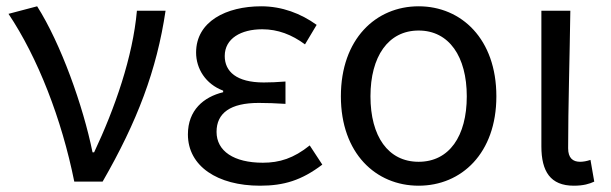

<svg xmlns="http://www.w3.org/2000/svg" viewBox="-20 -577 1940 610"><path d="M216 0H306C416 -191 478 -354 506 -543H415C402 -396 345 -233 279 -93H274C244 -241 173 -439 98 -557L7 -533C100 -394 176 -199 216 0Z M806 13C882 13 938 -4 1004 -54L964 -115C913 -74 868 -60 815 -60C723 -60 668 -97 668 -158C668 -218 712 -250 802 -250C829 -250 855 -249 887 -247V-318C860 -316 840 -315 818 -315C731 -315 694 -350 694 -399C694 -455 746 -484 813 -484C863 -484 907 -467 949 -436L986 -498C936 -534 876 -557 810 -557C699 -557 603 -509 603 -410C603 -359 633 -310 689 -289V-284C627 -269 577 -227 577 -150C577 -49 671 13 806 13Z M1310 13C1446 13 1557 -90 1557 -271C1557 -453 1446 -557 1310 -557C1174 -557 1063 -453 1063 -271C1063 -90 1174 13 1310 13ZM1310 -63C1213 -63 1157 -144 1157 -271C1157 -397 1213 -480 1310 -480C1407 -480 1463 -397 1463 -271C1463 -144 1407 -63 1310 -63Z M1803 13C1834 13 1853 7 1868 0L1856 -69C1844 -65 1833 -63 1823 -63C1800 -63 1785 -75 1785 -106C1785 -237 1790 -396 1792 -543H1700V-112C1700 -32 1729 13 1803 13Z"/></svg>

Font: ChiuKong Gothic CL
Style: Regular
Weight: 400
Designer: Ryoko NISHIZUKA 西塚涼子 (kana, bopomofo & ideographs); Paul D. Hunt (Latin, Greek & Cyrillic); Sandoll Communications 산돌커뮤니
Foundry: Adobe
Version: Version 1.300